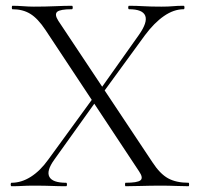

<svg xmlns="http://www.w3.org/2000/svg" viewBox="-20 -645 693 665"><path d="M415 0Q413 0 413 -6Q413 -12 415 -12Q456 -12 466.5 -20.5Q477 -29 462 -51L137 -542Q111 -581 85 -597Q59 -613 23 -613Q21 -613 21 -619Q21 -625 23 -625Q41 -625 60.5 -623.5Q80 -622 97 -622Q137 -622 170.5 -623.5Q204 -625 229 -625Q232 -625 232 -619Q232 -613 229 -613Q188 -613 178 -604Q168 -595 182 -573L508 -83Q534 -43 562 -27.5Q590 -12 633 -12Q635 -12 635 -6Q635 0 633 0Q613 0 589 -1Q565 -2 539 -2Q500 -2 470.5 -1Q441 0 415 0ZM20 0Q17 0 17 -6Q17 -12 20 -12Q54 -12 86.5 -32.5Q119 -53 147 -92L305 -309L316 -299L168 -92Q140 -53 151 -32.5Q162 -12 209 -12Q212 -12 212 -6Q212 0 209 0Q183 0 159.5 -1Q136 -2 97 -2Q72 -2 57 -1Q42 0 20 0ZM331 -316 320 -325 461 -524Q492 -568 483 -590.5Q474 -613 427 -613Q424 -613 424 -619Q424 -625 427 -625Q453 -625 477 -623.5Q501 -622 539 -622Q564 -622 579 -623.5Q594 -625 616 -625Q619 -625 619 -619Q619 -613 616 -613Q582 -613 548 -589.5Q514 -566 482 -523Z"/></svg>

Font: Cormorant Light
Style: Regular
Weight: 300
Designer: Christian Thalmann (Catharsis Fonts)
Foundry: Catharsis Fonts
Version: Version 4.000